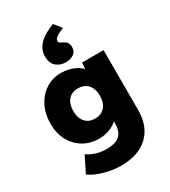

<svg xmlns="http://www.w3.org/2000/svg" viewBox="-257 -992 1191 1345"><g transform="rotate(-30 339.0 -319.5)"><path d="M69 160 132 33Q154 47 178.5 57.5Q203 68 230 73Q257 78 287 78Q335 78 365.5 64.5Q396 51 410.5 23Q425 -5 425 -49V-133L464 -128Q457 -95 430 -68.5Q403 -42 362.5 -26.5Q322 -11 278 -11Q206 -11 151 -43.5Q96 -76 64 -134Q32 -192 32 -270Q32 -351 63.5 -412.5Q95 -474 149 -509Q203 -544 273 -544Q303 -544 330 -538Q357 -532 380.5 -521Q404 -510 422 -494.5Q440 -479 451.5 -461Q463 -443 467 -423L429 -414L438 -533H612V-49Q612 18 592 69.5Q572 121 533.5 157Q495 193 440.5 211.5Q386 230 317 230Q248 230 180 210.5Q112 191 69 160ZM430 -269Q430 -307 417 -334.5Q404 -362 380 -376.5Q356 -391 322 -391Q288 -391 264 -376.5Q240 -362 227.5 -334.5Q215 -307 215 -269Q215 -231 227.5 -204Q240 -177 264 -162Q288 -147 322 -147Q356 -147 380 -162Q404 -177 417 -204Q430 -231 430 -269ZM234 -701Q234 -731 246 -756Q258 -781 280 -802Q302 -823 332 -839.5Q362 -856 396 -869L444 -809Q431 -805 411.5 -796Q392 -787 377.5 -775Q363 -763 363 -749Q363 -739 370.5 -734Q378 -729 390 -723Q411 -714 421.5 -700Q432 -686 432 -663Q432 -626 405.5 -608.5Q379 -591 341 -591Q297 -591 265.5 -617.5Q234 -644 234 -701Z"/></g></svg>

Font: Mach ExtraBold
Style: Regular
Weight: 800
Version: Version 1.002